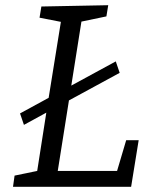

<svg xmlns="http://www.w3.org/2000/svg" viewBox="-20 -718 595 738"><path d="M57 -282 167 -342 214 -634 132 -650 139 -693 396 -698 389 -655 293 -635 254 -389 425 -482 440 -438 245 -332 202 -61H430L465 -179H513L484 0H30L36 -43L123 -61L158 -285L72 -238Z"/></svg>

Font: Bitter
Style: Italic
Weight: 400
Italic angle: -9°
Designer: Sol Matas, and Bitter project Authors
Foundry: Sol Matas
Version: Version 2.001